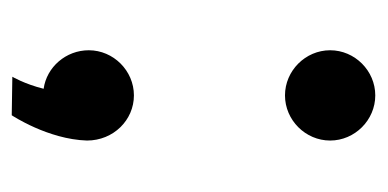

<svg xmlns="http://www.w3.org/2000/svg" viewBox="-182 -408 644 319"><g transform="rotate(90 139.5 -249.0)"><path d="M214 -72C214 -116 180 -150 139 -150C98 -150 64 -116 64 -75C64 -37 92 -5 128 0C120 32 108 52 108 52L172 53C172 53 212 -7 214 -72ZM214 -476C214 -517 180 -551 139 -551C98 -551 64 -517 64 -476C64 -435 98 -401 139 -401C180 -401 214 -435 214 -476Z"/></g></svg>

Font: Bruno Ace SC
Style: Regular
Weight: 400
Designer: Astigmatic (AOETI)
Foundry: Astigmatic (AOETI)
Version: Version 1.000